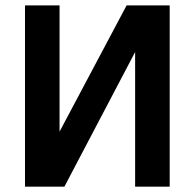

<svg xmlns="http://www.w3.org/2000/svg" viewBox="-20 -696 726 716"><path d="M73.2 0V-675.8H202.1V-205.1L452.1 -675.8H612.8V0H483.9V-502L220.2 0Z"/></svg>

Font: Clear Sans
Style: Bold
Weight: 700
Foundry: Intel Corporation
Version: Version 1.00